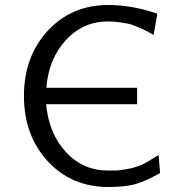

<svg xmlns="http://www.w3.org/2000/svg" viewBox="-20 -732 717 770"><path d="M415 -712Q510 -712 611 -677L596 -592Q595 -593 575 -603.5Q555 -614 549.5 -616.5Q544 -619 524.5 -627Q505 -635 491.5 -637.5Q478 -640 457 -643Q436 -646 413 -646Q313 -646 244 -571Q175 -496 166 -380H530V-314H165Q176 -196 244.5 -122Q313 -48 414 -48Q432 -48 447.5 -48.5Q463 -49 478 -52Q493 -55 502.5 -56.5Q512 -58 525.5 -63Q539 -68 544.5 -69.5Q550 -71 563.5 -79Q577 -87 580 -88.5Q583 -90 598.5 -99.5Q614 -109 616 -110L622 -38Q567 -7 526 5.5Q485 18 415 18Q267 18 171.5 -85.5Q76 -189 76 -347Q76 -505 171.5 -608.5Q267 -712 415 -712Z"/></svg>

Font: Coval
Style: Light
Weight: 300
Foundry: Context Ltd
Version: Version 001.000